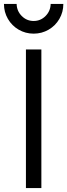

<svg xmlns="http://www.w3.org/2000/svg" viewBox="-46 -950 340 970"><path d="M85 -700H163V0H85ZM-26 -930H38Q39 -894 64 -869Q89 -844 124 -844Q159 -844 184 -869Q209 -894 210 -930H274Q274 -889 254 -854.5Q234 -820 199.5 -800Q165 -780 124 -780Q83 -780 48.5 -800Q14 -820 -6 -854.5Q-26 -889 -26 -930Z"/></svg>

Font: Uncut Sans Variable
Style: Regular
Weight: 400
Designer: Kasper Nordkvist
Foundry: UNCUT.wtf
Version: Version 1.304;Glyphs 3.2 (3246)